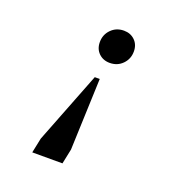

<svg xmlns="http://www.w3.org/2000/svg" viewBox="-121 -593 823 872"><g transform="rotate(20 290.0 -157.0)"><path d="M303 -244 290 102 275 174H129L144 102L279 -244ZM332 -488Q364 -488 385 -467.5Q406 -447 406 -414Q406 -378 381.5 -353Q357 -328 320 -328Q288 -328 267 -348.5Q246 -369 246 -402Q246 -438 270.5 -463Q295 -488 332 -488Z"/></g></svg>

Font: Sometype Mono
Style: Bold Italic
Weight: 700
Italic angle: -12°
Monospace: yes
Designer: Ryoichi Tsunekawa
Foundry: Dharma Type
Version: Version 1.000; ttfautohint (v1.8.3)